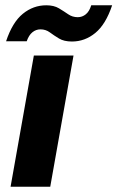

<svg xmlns="http://www.w3.org/2000/svg" viewBox="-20 -706 444 726"><path d="M20 0 108 -496H258L170 0ZM3 -550Q27 -622 66.5 -654Q106 -686 155 -686Q184 -686 203 -674.5Q222 -663 238 -652Q254 -641 274 -641Q291 -641 304.5 -652Q318 -663 325 -686H404Q380 -614 340.5 -581.5Q301 -549 252 -549Q222 -549 203 -560.5Q184 -572 168.5 -583.5Q153 -595 133 -595Q116 -595 102.5 -584Q89 -573 81 -550Z"/></svg>

Font: DM Sans 24pt Black
Style: Italic
Weight: 900
Italic angle: -10°
Designer: Colophon Foundry, Jonny Pinhorn
Foundry: Colophon Foundry
Version: Version 4.004;gftools[0.9.30]